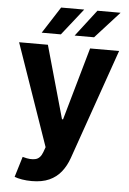

<svg xmlns="http://www.w3.org/2000/svg" viewBox="-63 -801 711 1055"><g transform="rotate(5 293.0 -274.0)"><path d="M152.7 208Q123.9 208 98.8 203.8Q73.7 199.6 57.2 193L91.6 79.9L96.7 81.2Q134.6 92.2 162.2 85.9Q189.8 79.7 202.9 42.8L212.5 15.8L17.2 -545.9H176L288.9 -144.9H294.7L408.8 -545.9H568.8L355.7 63.1Q340.3 107 314.3 139.7Q288.3 172.4 248.8 190.2Q209.3 208 152.7 208ZM318 -609 430.9 -755.9H558.6L425.2 -609ZM136.3 -609 230.7 -755.9H358L242 -609Z"/></g></svg>

Font: Inter
Style: Regular
Weight: 400
Designer: Rasmus Andersson
Foundry: rsms
Version: Version 4.000;git-8c9346024